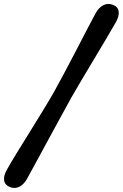

<svg xmlns="http://www.w3.org/2000/svg" viewBox="-74 -792 622 973"><path d="M287 -296.5Q264 -255 233.8 -199.5Q203.5 -144 171.5 -85.2Q139.5 -26.5 111 26.2Q82.5 79 62.5 115Q47 142.5 24.2 154.2Q1.5 166 -23.5 156Q-49 146 -53 122.8Q-57 99.5 -39 68Q-20 33.5 11 -16.8Q42 -67 77 -123.5Q112 -180 144.8 -233.5Q177.5 -287 201 -328.5Q223.5 -368.5 252.2 -422.8Q281 -477 310.8 -534.2Q340.5 -591.5 366.8 -642.2Q393 -693 411.5 -726.5Q427 -754 449.8 -765.8Q472.5 -777.5 498.5 -767.5Q523.5 -758 527.2 -734.8Q531 -711.5 513.5 -680Q494 -646 465.2 -597.2Q436.5 -548.5 404 -494.5Q371.5 -440.5 340.8 -388.8Q310 -337 287 -296.5Z"/></svg>

Font: Fraunces 72pt S100 Black
Style: Italic
Weight: 900
Italic angle: -16°
Version: Version 1.000; ttfautohint (v1.8.3)